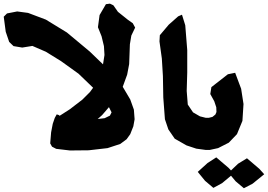

<svg xmlns="http://www.w3.org/2000/svg" viewBox="-24 -835 1441 1033"><path d="M453.1 -26.4 554.7 -38.1 623 -60.5 657.2 -85.9 676.8 -113.3 693.4 -155.3 700.2 -193.4 696.3 -245.1 676.8 -299.8 635.7 -369.1 573.2 -447.3 459 -557.6 335.9 -660.2 222.7 -729.5 127 -765.6 68.4 -773.4 13.7 -762.7 -3.9 -745.1 6.8 -664.1 25.4 -609.4 48.8 -586.9 95.7 -579.1 150.4 -587.9 222.7 -556.6 304.7 -505.9 398.4 -438.5 505.9 -335 558.6 -265.6 576.2 -230.5 567.4 -212.9 539.1 -199.2 458 -189.5 377 -190.4 308.6 -200.2 293 -215.8 281.2 -219.7 270.5 -200.2 259.8 -168.9 251 -123 246.1 -63.5 255.9 -45.9 278.3 -34.2 352.5 -25.4Z M538.1 -539.1 525.4 -458 495.1 -387.7 460 -339.8 418.9 -298.8 351.6 -247.1 289.1 -207 325.2 -180.7 455.1 -153.3 525.4 -215.8 585.9 -286.1 631.8 -355.5 660.2 -433.6 670.9 -490.2 672.9 -543.9 674.8 -596.7 682.6 -643.6 703.1 -686.5 690.4 -710 664.1 -728.5 610.4 -771.5 585.9 -806.6 567.4 -815.4 545.9 -812.5 511.7 -753.9 502.9 -688.5 522.5 -639.6 535.2 -586.9Z M955.1 -755.9 934.6 -747.1 883.8 -702.1 835.9 -645.5 834 -612.3 846.7 -520.5 852.5 -425.8 854.5 -310.5 863.3 -193.4 881.8 -138.7 916 -88.9 979.5 -52.7 1032.2 -35.2 1083 -28.3H1104.5L1125 -37.1L1134.8 -68.4L1133.8 -143.6L1118.2 -187.5L1097.7 -201.2H1083L1051.8 -209L1014.6 -230.5L986.3 -272.5L980.5 -345.7L983.4 -445.3V-565.4L972.7 -699.2Z M1304.7 16.6 1256.8 45.9 1218.8 82 1206.1 68.4 1139.6 11.7 1092.8 42 1040 89.8 1079.1 137.7 1124 175.8 1170.9 150.4 1218.8 110.4 1244.1 140.6 1288.1 177.7 1335 153.3 1397.5 102.5 1371.1 73.2ZM1241.2 -443.4 1202.1 -435.5 1113.3 -366.2 1107.4 -329.1 1128.9 -290 1139.6 -257.8 1140.6 -232.4 1134.8 -218.8 1119.1 -206.1 1099.6 -201.2H1076.2L1058.6 -191.4L1048.8 -158.2L1052.7 -68.4L1065.4 -39.1L1082 -28.3H1104.5L1149.4 -38.1L1207 -67.4L1251 -113.3L1280.3 -184.6L1286.1 -275.4L1273.4 -357.4Z"/></svg>

Font: MaokenAssortedSans-TC
Style: Regular
Weight: 500
Version: Version 0.83